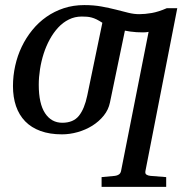

<svg xmlns="http://www.w3.org/2000/svg" viewBox="-20 -514 745 752"><path d="M410.6 -112.3Q404.8 -84 386.2 -61Q367.7 -38.1 341.6 -21.7Q315.4 -5.4 284.4 3.4Q253.4 12.2 222.7 12.2Q174.8 12.2 138.7 -1Q102.5 -14.2 78.6 -38.8Q54.7 -63.5 42.7 -98.4Q30.8 -133.3 30.8 -176.8Q30.8 -217.3 39.6 -256.6Q48.3 -295.9 65.2 -331.1Q82 -366.2 106.4 -396.2Q130.9 -426.3 161.9 -448Q192.9 -469.7 230 -481.9Q267.1 -494.1 310.1 -494.1Q347.2 -494.1 377.7 -488.5Q408.2 -482.9 434.1 -476.3Q460 -469.7 482.2 -464.1Q504.4 -458.5 525.4 -458.5Q547.9 -458.5 574.5 -463.1Q601.1 -467.8 633.3 -481.9H674.3L549.8 154.8Q547.4 165.5 553.2 169.7Q559.1 173.8 568.8 174.8L630.9 179.7V217.8H377.9V179.7L430.2 174.8Q439 173.8 445.6 169.4Q452.1 165 454.1 155.8L562 -389.2Q552.7 -387.2 540.3 -387.2Q527.8 -387.2 515.1 -387.9Q502.4 -388.7 490.2 -390.4Q478 -392.1 469.2 -394ZM380.9 -424.8Q368.2 -433.1 358.2 -438Q348.1 -442.9 338.9 -445.3Q329.6 -447.8 320.3 -448.5Q311 -449.2 300.3 -449.2Q272.9 -449.2 249.8 -437.7Q226.6 -426.3 208 -406.2Q189.5 -386.2 175 -359.9Q160.6 -333.5 151.1 -304Q141.6 -274.4 136.7 -242.9Q131.8 -211.4 131.8 -182.1Q131.8 -107.9 156.5 -70.6Q181.2 -33.2 224.1 -33.2Q267.1 -33.2 289.1 -60.5Q311 -87.9 321.8 -140.1Z"/></svg>

Font: Charis SIL Eur
Style: Italic
Weight: 400
Italic angle: -11°
Foundry: SIL International
Version: Version 5.000